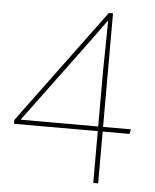

<svg xmlns="http://www.w3.org/2000/svg" viewBox="-51 -739 632 783"><g transform="rotate(5 265.0 -348.0)"><path d="M360 0V-457L363 -663H361L300 -579L43 -232V-231H494L490 -212H17V-228L363 -696H380V0Z"/></g></svg>

Font: Murecho Thin Thin
Style: Regular
Weight: 250
Version: Version 1.010